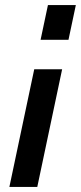

<svg xmlns="http://www.w3.org/2000/svg" viewBox="-20 -733 319 757"><path d="M279 -713 250 -576H140L169 -713ZM225 -460 127 4H17L115 -460Z"/></svg>

Font: Raleway-v4020 SemiBold
Style: Italic
Weight: 600
Italic angle: -12°
Designer: Matt McInerney, Pablo Impallari, Rodrigo Fuenzalida
Foundry: Matt McInerney, Pablo Impallari, Rodrigo Fuenzalida
Version: Version 4.020;PS 004.020;hotconv 1.0.88;makeotf.lib2.5.64775